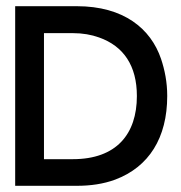

<svg xmlns="http://www.w3.org/2000/svg" viewBox="-20 -600 584 620"><path d="M29 0H228C273 0 314 -6 352 -20C461 -61 520 -155 520 -290C520 -335 512 -374 500 -410C467 -507 380 -580 228 -580H29ZM122 -86V-493H215C247 -493 275 -488 300 -479C379 -451 422 -388 422 -290C422 -167 356 -86 215 -86Z"/></svg>

Font: Charger Pro
Style: ExBdExt
Weight: 400
Designer: Jasper
Foundry: Cannot Into Space Fonts
Version: Version 1.09